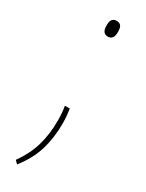

<svg xmlns="http://www.w3.org/2000/svg" viewBox="-162 -476 492 645"><g transform="rotate(30 83.5 -153.5)"><path d="M95 -111.5Q96 -104.5 97.8 -89.2Q99.5 -74 99.5 -56Q99.5 0 85.2 47.2Q71 94.5 35.5 139.5L24 128.5Q54 87 67.2 42.8Q80.5 -1.5 80.5 -55.5Q80.5 -70 79.5 -84.2Q78.5 -98.5 76 -111.5ZM84 -384.5Q73.5 -384.5 68 -391.8Q62.5 -399 62.5 -413V-418Q62.5 -432 68 -438.8Q73.5 -445.5 84 -445.5Q95.5 -445.5 101 -438.8Q106.5 -432 106.5 -418V-413Q106.5 -399 101 -391.8Q95.5 -384.5 84 -384.5Z"/></g></svg>

Font: Anek Odia Medium Thin
Style: Regular
Weight: 250
Version: Version 1.003